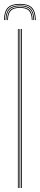

<svg xmlns="http://www.w3.org/2000/svg" viewBox="-30 -946 200 966"><path d="M70 -926.5Q112.2 -926.5 130.8 -907.6Q149.2 -888.8 150 -845.2H146Q145.2 -886.8 127.6 -904.6Q110 -922.5 70 -922.5Q30 -922.5 12.4 -904.6Q-5.2 -886.8 -6 -845.2H-10Q-9.2 -888.8 9.2 -907.6Q27.8 -926.5 70 -926.5ZM70 -918.5Q108 -918.5 124.6 -901.5Q141.2 -884.5 142 -845.2H138Q137.5 -882.5 121.6 -898.5Q105.8 -914.5 70 -914.5Q34.2 -914.5 18.4 -898.5Q2.5 -882.5 2 -845.2H-2Q-1.2 -884.5 15.5 -901.5Q32.2 -918.5 70 -918.5ZM70 -910.5Q103.8 -910.5 118.6 -895.4Q133.5 -880.2 134 -845.2H130Q129.5 -878 115.5 -892.2Q101.5 -906.5 70 -906.5Q38.5 -906.5 24.5 -892.2Q10.5 -878 10 -845.2H6Q6.5 -880.2 21.4 -895.4Q36.2 -910.5 70 -910.5ZM76 0V-800H80V0ZM60 0V-800H64V0ZM68 0V-800H72V0Z"/></svg>

Font: Big Shoulders Inline Display Thin Thin
Style: Regular
Weight: 250
Version: Version 2.002